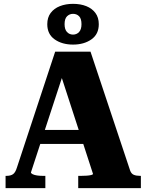

<svg xmlns="http://www.w3.org/2000/svg" viewBox="-20 -979 762 999"><path d="M165 -303H440V-230H161ZM279 -643 311 -601 141 -82Q141 -77 150 -72.5Q159 -68 173 -66Q187 -64 202 -64H216V0H9V-64H14Q35 -64 47.5 -72.5Q60 -81 68 -107L267 -710H451L657 -92Q663 -75 676 -69.5Q689 -64 709 -64H713V0H387V-64H403Q417 -64 431.5 -65Q446 -66 455 -68.5Q464 -71 464 -74ZM316 -853Q316 -826 328.5 -812.5Q341 -799 360 -799Q379 -799 391.5 -812.5Q404 -826 404 -853Q404 -882 391.5 -894.5Q379 -907 360 -907Q342 -907 329 -894.5Q316 -882 316 -853ZM494 -853Q494 -801 455.5 -774Q417 -747 360 -747Q303 -747 264.5 -774Q226 -801 226 -853Q226 -888 243.5 -911.5Q261 -935 291.5 -947Q322 -959 360 -959Q399 -959 429 -947Q459 -935 476.5 -911.5Q494 -888 494 -853Z"/></svg>

Font: Roboto Serif 36pt
Style: Bold
Weight: 700
Version: Version 1.008